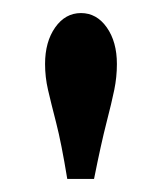

<svg xmlns="http://www.w3.org/2000/svg" viewBox="-20 -774 248 294"><path d="M83 -500Q74 -555 66 -586Q58 -617 53.5 -636.5Q49 -656 49 -676Q49 -710 64.5 -732Q80 -754 104 -754Q128 -754 143.5 -732Q159 -710 159 -676Q159 -656 155 -636.5Q151 -617 143 -586Q135 -555 124 -500Z"/></svg>

Font: Wittgenstein
Style: Bold
Weight: 700
Designer: Jörg Drees
Foundry: Jörg Drees
Version: Version 1.303; ttfautohint (v1.8.4.7-5d5b)